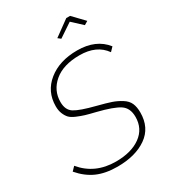

<svg xmlns="http://www.w3.org/2000/svg" viewBox="-221 -1026 1020 1143"><g transform="rotate(-30 289.0 -454.5)"><path d="M315 -837 421 -914H447L521 -837L496 -822L428 -885L334 -822ZM-3 -103 22 -129Q107 -26 251 -26Q357 -26 420.5 -72Q484 -118 484 -199Q484 -260 443 -287Q402 -314 297 -340Q251 -351 228 -358Q205 -365 176.5 -377Q148 -389 135 -403Q122 -417 113 -439Q104 -461 104 -490Q104 -591 181 -653Q258 -715 380 -715Q509 -715 575 -631L550 -605Q495 -683 378 -683Q266 -683 203.5 -630.5Q141 -578 141 -498Q141 -443 177.5 -420Q214 -397 317 -371Q376 -356 408 -345Q440 -334 469.5 -315.5Q499 -297 510.5 -271Q522 -245 522 -207Q522 -103 445 -49Q368 5 244 5Q162 5 103.5 -21Q45 -47 -3 -103Z"/></g></svg>

Font: Raleway-v4020 ExtraLight
Style: Italic
Weight: 275
Italic angle: -12°
Designer: Matt McInerney, Pablo Impallari, Rodrigo Fuenzalida
Foundry: Matt McInerney, Pablo Impallari, Rodrigo Fuenzalida
Version: Version 4.020;PS 004.020;hotconv 1.0.88;makeotf.lib2.5.64775